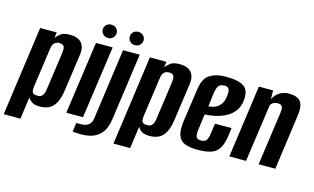

<svg xmlns="http://www.w3.org/2000/svg" viewBox="-103 -894 2068 1266"><g transform="rotate(15 931.0 -261.0)"><path d="M-13 116 72 -495H185L180 -456Q192 -473 212 -488Q232 -503 273 -503Q308 -503 331.5 -491.5Q355 -480 366 -454.5Q377 -429 370 -385L336 -145Q329 -90 312 -56.5Q295 -23 268 -8.5Q241 6 202 6Q167 6 148.5 -6.5Q130 -19 122 -35L101 116ZM168 -59Q187 -59 197 -66.5Q207 -74 212 -87.5Q217 -101 219 -117L255 -373Q256 -386 256.5 -396.5Q257 -407 254 -415Q251 -423 243 -427.5Q235 -432 220 -432Q206 -432 197 -427Q188 -422 182.5 -415Q177 -408 174.5 -399Q172 -390 171 -383L133 -114Q131 -97 132 -84.5Q133 -72 141.5 -65.5Q150 -59 168 -59Z M383 0 453 -495H567L497 0ZM521 -547Q500 -547 486.5 -560.5Q473 -574 473 -593Q473 -612 486.5 -625Q500 -638 521 -638Q541 -638 554.5 -625Q568 -612 568 -593Q568 -574 554.5 -560.5Q541 -547 521 -547Z M493 112Q486 111 473 110.5Q460 110 456 109L464 48Q472 49 484 48.5Q496 48 503 48Q533 46 549.5 32Q566 18 570 -7L638 -495H752L688 -40Q679 27 649.5 60.5Q620 94 579 104.5Q538 115 493 112ZM705 -547Q684 -547 670.5 -560.5Q657 -574 657 -593Q657 -612 670.5 -625Q684 -638 705 -638Q725 -638 738.5 -625Q752 -612 752 -593Q752 -574 738.5 -560.5Q725 -547 705 -547Z M736 116 821 -495H934L929 -456Q941 -473 961 -488Q981 -503 1022 -503Q1057 -503 1080.5 -491.5Q1104 -480 1115 -454.5Q1126 -429 1119 -385L1085 -145Q1078 -90 1061 -56.5Q1044 -23 1017 -8.5Q990 6 951 6Q916 6 897.5 -6.5Q879 -19 871 -35L850 116ZM917 -59Q936 -59 946 -66.5Q956 -74 961 -87.5Q966 -101 968 -117L1004 -373Q1005 -386 1005.5 -396.5Q1006 -407 1003 -415Q1000 -423 992 -427.5Q984 -432 969 -432Q955 -432 946 -427Q937 -422 931.5 -415Q926 -408 923.5 -399Q921 -390 920 -383L882 -114Q880 -97 881 -84.5Q882 -72 890.5 -65.5Q899 -59 917 -59Z M1280 12Q1229 12 1195.5 -0.5Q1162 -13 1149 -48Q1136 -83 1145 -150L1178 -377Q1188 -449 1230 -475.5Q1272 -502 1340 -502Q1430 -502 1466.5 -473.5Q1503 -445 1491 -369Q1483 -325 1457 -297Q1431 -269 1395.5 -253.5Q1360 -238 1325.5 -232Q1291 -226 1267 -225L1253 -118Q1248 -82 1255 -67.5Q1262 -53 1288 -53Q1312 -53 1323 -65.5Q1334 -78 1339 -115L1349 -184H1462L1455 -132Q1447 -73 1427.5 -42Q1408 -11 1372.5 0.5Q1337 12 1280 12ZM1277 -283Q1288 -284 1303 -287Q1318 -290 1333 -299Q1348 -308 1360 -324.5Q1372 -341 1377 -369Q1383 -398 1378.5 -420.5Q1374 -443 1345 -443Q1319 -443 1306 -428Q1293 -413 1287 -366Z M1496 0 1565 -495H1662L1663 -435Q1678 -467 1706.5 -484.5Q1735 -502 1767 -502Q1803 -502 1824 -492.5Q1845 -483 1854 -466Q1863 -449 1864.5 -425Q1866 -401 1861 -371L1810 0H1696L1747 -364Q1748 -376 1748.5 -386Q1749 -396 1746.5 -404Q1744 -412 1736 -416.5Q1728 -421 1712 -421Q1700 -421 1690.5 -417Q1681 -413 1675 -407Q1669 -401 1666 -396L1610 0Z"/></g></svg>

Font: Alumni Sans Thin
Style: Bold Italic
Weight: 700
Italic angle: -8°
Version: Version 1.016